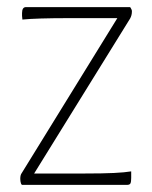

<svg xmlns="http://www.w3.org/2000/svg" viewBox="-20 -520 428 540"><path d="M346 -500Q347 -499 348 -497Q349 -495 350 -493Q351 -491 351 -488Q351 -477 346 -468L76 -32H216Q270 -32 300.5 -33.5Q331 -35 349 -38V-20Q349 -9 347 -4.5Q345 0 337 0H42Q40 -1 39 -4Q37 -10 37 -17Q37 -28 41 -33L310 -469H174Q129 -469 96 -468Q63 -467 43 -465Q42 -472 42 -475.5Q42 -479 42 -483Q42 -500 53 -500Z"/></svg>

Font: Yanone Kaffeesatz Thin
Style: Regular
Weight: 250
Designer: Yanone
Foundry: Yanone Font Production. Not for release.
Version: Version 1.002